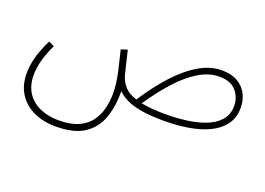

<svg xmlns="http://www.w3.org/2000/svg" viewBox="-86 -546 1363 989"><g transform="rotate(20 595.0 -51.5)"><path d="M277 231Q210 231 157.5 207Q105 183 74.5 136.5Q44 90 44 23Q44 -14 54.5 -58Q65 -102 97 -169L128 -154Q81 -58 81 19Q81 78 107 117Q133 156 178 176Q223 196 280 196Q347 196 389.5 176.5Q432 157 455.5 124Q479 91 488.5 51.5Q498 12 498 -29Q498 -81 485 -139.5Q472 -198 457 -257L492 -268Q506 -211 513 -180.5Q520 -150 526 -130Q537 -99 558.5 -77Q580 -55 621 -42Q677 -128 737 -194Q797 -260 859.5 -297Q922 -334 985 -334Q1038 -334 1072.5 -313.5Q1107 -293 1124 -259.5Q1141 -226 1141 -185Q1141 -129 1111.5 -90.5Q1082 -52 1033 -29.5Q984 -7 922 3Q860 13 794 13Q716 13 665.5 4Q615 -5 584 -20.5Q553 -36 534 -56Q535 24 513 89Q491 154 435 192.5Q379 231 277 231ZM983 -299Q927 -299 870.5 -264.5Q814 -230 759.5 -169.5Q705 -109 654 -33Q708 -22 791 -22Q845 -22 900.5 -29Q956 -36 1002.5 -53.5Q1049 -71 1077.5 -102.5Q1106 -134 1106 -183Q1106 -229 1076.5 -264Q1047 -299 983 -299Z"/></g></svg>

Font: Noto Sans Arabic SemCond ExtLt
Style: Regular
Weight: 200
Width: 4
Designer: Monotype Design Team, Nadine Chahine, Nizar Qandah and Khaled Hosny
Foundry: Monotype Imaging Inc.
Version: Version 2.012; ttfautohint (v1.8.4.7-5d5b)